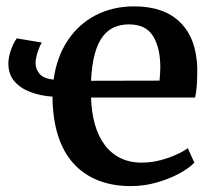

<svg xmlns="http://www.w3.org/2000/svg" viewBox="-20 -588 686 618"><path d="M401.5 11Q342 11 295.5 -7.5Q249 -26 216.2 -62.2Q183.5 -98.5 166.5 -152.5Q149.5 -206.5 149 -277Q110 -279.5 77.8 -291.8Q45.5 -304 26.2 -326.5Q7 -349 7 -383Q7 -398.5 11.2 -414.2Q15.5 -430 21.8 -443.5Q28 -457 34 -464.5L114.5 -451Q107.5 -439.5 101 -419.8Q94.5 -400 94.5 -385Q94.5 -366.5 106.8 -351Q119 -335.5 152.5 -331.5Q162.5 -404.5 197.8 -457.5Q233 -510.5 288 -539Q343 -567.5 412 -567.5Q508 -567.5 560.2 -515.8Q612.5 -464 615 -368Q615 -337 613.5 -314Q612 -291 608 -274H273Q274.5 -227 285.2 -188.5Q296 -150 316.5 -122.2Q337 -94.5 367 -79.5Q397 -64.5 436.5 -64.5Q477.5 -64.5 519.5 -79.2Q561.5 -94 584.5 -111L605.5 -64.5Q588.5 -46.5 556.5 -29.2Q524.5 -12 484.2 -0.5Q444 11 401.5 11ZM273 -328 493.5 -328.5Q494.5 -338 495.2 -350Q496 -362 496 -372Q496 -433 473 -471.2Q450 -509.5 395 -509.5Q369.5 -509.5 348.2 -500.5Q327 -491.5 311 -470.8Q295 -450 285.2 -415Q275.5 -380 273 -328Z"/></svg>

Font: Merriweather 24pt SemiBold
Style: Regular
Weight: 600
Designer: Eben Sorkin
Foundry: Eben Sorkin
Version: Version 2.100